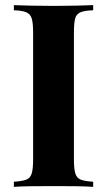

<svg xmlns="http://www.w3.org/2000/svg" viewBox="-20 -728 416 748"><path d="M343 -708V-688Q311 -687 294.5 -680.5Q278 -674 273 -656.5Q268 -639 268 -602V-106Q268 -70 273.5 -52Q279 -34 295 -28Q311 -22 343 -20V0Q316 -2 275 -2.5Q234 -3 192 -3Q143 -3 101.5 -2.5Q60 -2 34 0V-20Q66 -22 82 -28Q98 -34 103.5 -52Q109 -70 109 -106V-602Q109 -639 103.5 -656.5Q98 -674 81.5 -680.5Q65 -687 34 -688V-708Q60 -707 101.5 -706Q143 -705 192 -705Q234 -705 275 -706Q316 -707 343 -708Z"/></svg>

Font: Playfair Display
Style: Bold
Weight: 700
Designer: Claus Eggers Sørensen
Foundry: Claus Eggers Sørensen
Version: Version 1.203